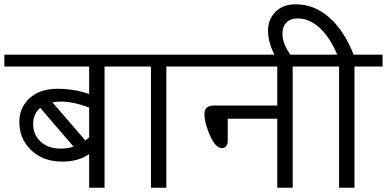

<svg xmlns="http://www.w3.org/2000/svg" viewBox="-35 -881 1815 901"><path d="M383.3 0V-157.7Q332 -122.6 257.3 -122.6Q168 -122.6 111.8 -175.8Q55.7 -229 55.7 -308.6Q55.7 -376 103.8 -420.2Q151.9 -464.4 234.9 -464.4Q313 -464.4 383.3 -439.9V-568.8H-14.6V-624.5H587.4V-568.8H455.6V0ZM250.5 -404.3Q231.4 -404.3 210.9 -400.9L365.7 -221.7Q375.5 -229 383.3 -236.8V-376.5Q308.6 -404.3 250.5 -404.3ZM249.5 -183.6Q282.2 -183.6 310.1 -192.9L153.8 -375Q120.6 -346.7 120.6 -297.9Q120.6 -248.5 156 -216.1Q191.4 -183.6 249.5 -183.6Z M673.3 0V-568.8H558.1V-624.5H877.4V-568.8H745.6V0Z M1266.1 0V-323.7H1033.7V-219.7Q1033.7 -203.6 1025.9 -194.8Q1018.1 -186 1005.9 -186Q992.2 -186 978 -200.2Q960.9 -217.3 942.6 -264.2Q924.3 -311 924.3 -345.7Q924.3 -385.7 968.3 -385.7H1266.1V-568.8H848.1V-624.5H1470.2V-568.8H1338.4V0Z M1556.2 0V-568.8H1440.9V-624.5H1547.9Q1511.7 -708 1464.1 -751.2Q1416.5 -794.4 1362.3 -794.4Q1327.6 -794.4 1309.1 -775.1Q1290.5 -755.9 1290.5 -723.6Q1290.5 -671.4 1335 -614.3H1258.8Q1222.7 -676.8 1222.7 -738.3Q1222.7 -789.6 1257.6 -825.2Q1292.5 -860.8 1353 -860.8Q1439.5 -860.8 1509.5 -799.6Q1579.6 -738.3 1624.5 -624.5H1760.3V-568.8H1628.4V0Z"/></svg>

Font: Khula Regular
Style: Regular
Weight: 400
Designer: Erin McLaughlin, Steve Matteson
Version: Version 1.000;PS 1.0;hotconv 1.0.72;makeotf.lib2.5.5900